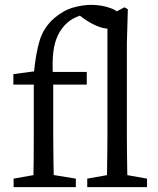

<svg xmlns="http://www.w3.org/2000/svg" viewBox="-20 -770 650 790"><path d="M116 0Q118 -53 118.5 -105.5Q119 -158 119 -210V-422H35V-465L148 -480L119 -465Q127 -551 143.5 -604.5Q160 -658 204 -696Q242 -728 281.5 -739Q321 -750 355 -750Q399 -750 436.5 -736Q474 -722 482 -694Q481 -676 466 -664Q451 -652 428 -652Q404 -652 374.5 -665Q345 -678 316 -700L287 -723L348 -719Q314 -709 290 -698Q266 -687 246 -666Q224 -642 212 -610Q200 -578 197.5 -535.5Q195 -493 199 -435V-210Q199 -158 200 -105.5Q201 -53 202 0ZM36 0V-35L149 -55H169L292 -35V0ZM159 -422V-474H337V-422ZM339 0V-35L452 -55H472L585 -35V0ZM419 0Q420 -35 420.5 -70Q421 -105 421.5 -140Q422 -175 422 -210V-703L492 -740L506 -732L502 -590V-210Q502 -175 502.5 -140Q503 -105 503.5 -70Q504 -35 505 0Z"/></svg>

Font: Adobe Variable Font Prototype
Style: Regular
Weight: 389
Designer: Frank Grießhammer
Foundry: Adobe
Version: Version 1.004;hotconv 1.0.113;makeotfexe 2.5.65598